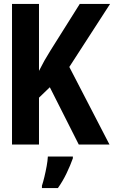

<svg xmlns="http://www.w3.org/2000/svg" viewBox="-20 -734 603 975"><path d="M41 0V-714H178V-374Q192 -402 205.5 -426Q219 -450 236 -477L385 -714H539L332 -394L536 0H380L233 -291L178 -238V0ZM193 209Q199 191 205.5 164Q212 137 217 109.5Q222 82 223 61H350V70Q338 104 318.5 145Q299 186 274 221H193Z"/></svg>

Font: Noto Sans Mono SemiCondensed
Style: Bold
Weight: 700
Width: 4
Designer: Monotype Design Team
Foundry: Monotype Imaging Inc.
Version: Version 2.014